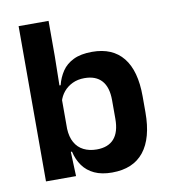

<svg xmlns="http://www.w3.org/2000/svg" viewBox="-77 -727 711 805"><g transform="rotate(-10 278.0 -325.0)"><path d="M336 11.5Q292 11.5 261.2 -2.8Q230.5 -17 211.8 -43Q193 -69 185 -104H148.5L181.5 -202Q183 -167 196.5 -143Q210 -119 234 -107Q258 -95 289.5 -95Q338 -95 363 -123.2Q388 -151.5 388 -208V-287.5Q388 -342.5 363 -370.5Q338 -398.5 289.5 -398.5Q261 -398.5 238.5 -387.8Q216 -377 201 -359Q186 -341 179.5 -317.5L150.5 -386.5H186.5Q194.5 -418.5 212 -444.8Q229.5 -471 260.8 -486.2Q292 -501.5 340.5 -501.5Q427 -501.5 472 -445.8Q517 -390 517 -281V-213Q517 -103 471.5 -45.8Q426 11.5 336 11.5ZM56 0V-661H183.5V-510L181 -360.5L181.5 -345V-150.5L179.5 -120L184 0Z"/></g></svg>

Font: Anek Latin Medium SemiBold
Style: Regular
Weight: 600
Version: Version 1.003